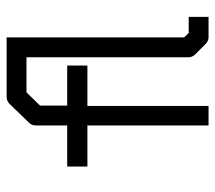

<svg xmlns="http://www.w3.org/2000/svg" viewBox="-55 -644 650 580"><g transform="rotate(-90 270.0 -354.0)"><path d="M447 -123 460 -109H509V-49H448Q436 -49 427 -58L396 -89Q387 -98 387 -110V-599H281L241 -558V-476H362V-415H240V-49H181V-415H57V-476H181V-570Q181 -583 189 -591L246 -650Q255 -659 268 -659H387H422H447Z"/></g></svg>

Font: IBM 3270
Style: Regular
Weight: 400
Monospace: yes
Version: Version 2.3.1